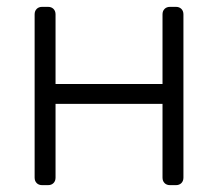

<svg xmlns="http://www.w3.org/2000/svg" viewBox="-20 -540 636 560"><path d="M454 -295V-498Q454 -508 460 -514Q466 -520 476 -520H493Q503 -520 509 -514Q515 -508 515 -498V-22Q515 -12 509 -6Q503 0 493 0H476Q466 0 460 -6Q454 -12 454 -22V-237H142V-22Q142 -12 136 -6Q130 0 120 0H103Q93 0 87 -6Q81 -12 81 -22V-498Q81 -508 87 -514Q93 -520 103 -520H120Q130 -520 136 -514Q142 -508 142 -498V-295Z"/></svg>

Font: Rubik
Style: Regular
Weight: 300
Designer: Hubert & Fischer
Foundry: Hubert & Fischer
Version: Version 1.100